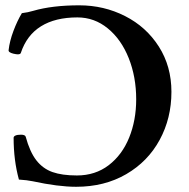

<svg xmlns="http://www.w3.org/2000/svg" viewBox="-20 -696 716 729"><path d="M104 -7.8Q83 -12.2 51.8 -14.2Q31.7 -87.4 31.7 -172.9Q31.7 -178.2 38.8 -181.4Q45.9 -184.6 59.6 -184.6Q75.2 -184.6 77.6 -176.8Q93.3 -119.1 117.9 -87.4Q142.6 -55.7 179.2 -42.7Q215.8 -29.8 272 -29.8Q341.8 -29.8 392.8 -68.8Q443.8 -107.9 470.5 -173.8Q497.1 -239.7 497.1 -318.8Q497.1 -403.8 468.8 -475.1Q440.4 -546.4 389.4 -588.1Q338.4 -629.9 273.9 -629.9Q189.9 -629.9 135.7 -596.2Q81.5 -562.5 59.1 -495.1Q57.6 -489.7 47.4 -489.7Q42 -489.7 30.8 -492.2Q11.2 -497.1 12.7 -505.9Q16.6 -540 31 -578.4Q45.4 -616.7 63 -646Q86.4 -648.9 106 -654.8Q178.2 -675.8 280.8 -675.8Q374.5 -675.8 454.8 -635Q535.2 -594.2 583 -519.3Q630.9 -444.3 630.9 -347.2Q630.9 -247.1 586.2 -164.8Q541.5 -82.5 459.2 -34.7Q377 13.2 269 13.2Q201.2 13.2 104 -7.8Z"/></svg>

Font: JuniusX
Style: Bold
Weight: 700
Designer: Peter S. Baker
Foundry: Briery Creek Software
Version: Version 1.004